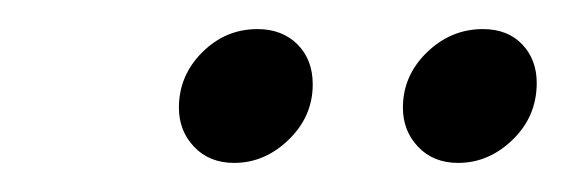

<svg xmlns="http://www.w3.org/2000/svg" viewBox="-20 -735 389 132"><path d="M141 -623Q124 -623 113.5 -634Q103 -645 103 -661Q103 -683 119 -699Q135 -715 157 -715Q174 -715 184.5 -704.5Q195 -694 195 -677Q195 -655 178.5 -639Q162 -623 141 -623ZM295 -623Q278 -623 267.5 -634Q257 -645 257 -661Q257 -683 273.5 -699Q290 -715 312 -715Q329 -715 339 -704.5Q349 -694 349 -678Q349 -655 332.5 -639Q316 -623 295 -623Z"/></svg>

Font: SVN-Poppins Light
Style: Italic
Weight: 300
Italic angle: -10°
Designer: Ninad Kale (Devanagari), Jonny Pinhorn (Latin)
Foundry: Indian Type Foundry
Version: Version 3.002 2017; ttfautohint (v1.8.3)